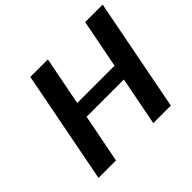

<svg xmlns="http://www.w3.org/2000/svg" viewBox="-161 -944 1164 1164"><g transform="rotate(-45 420.5 -362.5)"><path d="M700.2 0H549.8L610.8 -313H291L230 0H80.1L220.7 -725.1H371.1L310.1 -412.1H629.9L690.9 -725.1H840.8Z"/></g></svg>

Font: Aurulent Sans
Style: BoldItalic
Weight: 700
Italic angle: -11°
Version: Version 2007.05.04